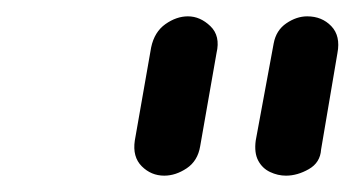

<svg xmlns="http://www.w3.org/2000/svg" viewBox="-20 -792 434 235"><path d="M181 -577Q165 -577 153.5 -588.5Q142 -600 145 -620L165 -734Q169 -753 182.5 -762.5Q196 -772 210 -772Q225 -772 237.5 -760Q250 -748 245 -727L225 -613Q222 -595 208.5 -586Q195 -577 181 -577ZM330 -577Q320 -577 310.5 -581.5Q301 -586 296 -595.5Q291 -605 293 -620L315 -739Q318 -755 330.5 -763.5Q343 -772 356 -772Q374 -772 385.5 -760Q397 -748 393 -727L373 -609Q372 -593 358 -585Q344 -577 330 -577Z"/></svg>

Font: Edu VIC WA NT Beginner Medium
Style: Regular
Weight: 500
Designer: Tina and Corey Anderson
Foundry: Google for Education
Version: Version 1.003